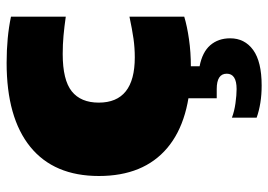

<svg xmlns="http://www.w3.org/2000/svg" viewBox="-138 -462 829 594"><g transform="rotate(-90 277.0 -164.5)"><path d="M368 11Q203 11 116.5 -62.2Q30 -135.5 30 -273.5Q30 -412.5 120.2 -485.8Q210.5 -559 380 -559Q459.5 -559 523 -545.5V-376Q491.5 -380.5 464.2 -383Q437 -385.5 407.5 -385.5Q327 -385.5 292 -357.5Q257 -329.5 257 -274Q257 -162.5 397 -162.5Q426.5 -162.5 454.8 -166.5Q483 -170.5 523 -179V-9.5Q493 -0.5 453 5.2Q413 11 368 11ZM310 230Q281.5 230 256.5 226Q231.5 222 210.5 214.5V138Q230 145.5 255.2 149Q280.5 152.5 299 152.5Q346.5 152.5 346.5 122Q346.5 91 299 91H270.5V-10H369.5V38Q413.5 46.5 434.8 71.2Q456 96 456 132.5Q456 177.5 419.8 203.8Q383.5 230 310 230Z"/></g></svg>

Font: Encode Sans SmExp Black
Style: Regular
Weight: 900
Width: 6
Designer: Multiple Designers
Foundry: Impallari Type
Version: Version 3.002; ttfautohint (v1.8.3) -l 8 -r 50 -G 200 -x 14 